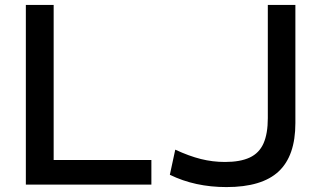

<svg xmlns="http://www.w3.org/2000/svg" viewBox="-20 -750 1297 780"><path d="M85 0V-730H198V-100H595V0ZM900 10Q836 10 778.5 -2.5Q721 -15 670 -40L692 -142Q748 -116 796 -104Q844 -92 894 -92Q956 -92 994.5 -110Q1033 -128 1050.5 -167.5Q1068 -207 1068 -270V-730H1180V-250Q1180 -117 1112 -53.5Q1044 10 900 10Z"/></svg>

Font: M PLUS 1 Medium
Style: Regular
Weight: 500
Designer: Coji Morishita
Foundry: UNDERFOREST DESIGN
Version: Version 1.001